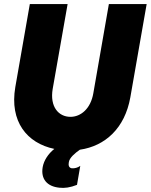

<svg xmlns="http://www.w3.org/2000/svg" viewBox="-20 -720 738 940"><path d="M271 199C297 202 324 198 357 185L373 92C361 101 345 105 332 104C317 102 314 89 317 74C320 52 348 29 371 13C495 -5 591 -92 618 -243L698 -700H513L437 -264C424 -187 375 -148 325 -148C267 -148 223 -197 238 -285L311 -700H126L55 -294C26 -125 112 -19 246 9C216 33 195 65 189 98C179 156 210 193 271 199Z"/></svg>

Font: Fixel Text 20240404 ExtraBold
Style: Italic
Weight: 800
Width: 4
Italic angle: -10°
Designer: AlfaBravo + MacPaw
Foundry: Kyrylo Tkachov, Marchela Mozhyna, Serhii Makarenko, Maria Weinstein, Zakhar Kryvoshyya
Version: Version 1.211;Glyphs 3.2 (3225)